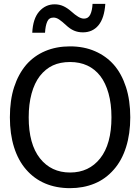

<svg xmlns="http://www.w3.org/2000/svg" viewBox="-20 -965 730 1000"><path d="M573 -627.5Q613.5 -581 636 -511.8Q658.5 -442.5 658.5 -354Q658.5 -268 636.5 -198.5Q614.5 -129 573 -82Q530 -32.5 472 -8.8Q414 15 344.5 15Q273 15 215.2 -9.5Q157.5 -34 116 -82Q75 -129 53.2 -198Q31.5 -267 31.5 -354Q31.5 -443.5 53.5 -511.2Q75.5 -579 116.5 -627.5Q157.5 -674.5 215.5 -699Q273.5 -723.5 344.5 -723.5Q417 -723.5 475 -698.2Q533 -673 573 -627.5ZM560.5 -354Q560.5 -424.5 545.2 -478.8Q530 -533 502.5 -569Q474 -605.5 434.5 -623.8Q395 -642 345 -642Q293.5 -642 255.2 -624.2Q217 -606.5 187.5 -569Q159.5 -532.5 144.5 -477.8Q129.5 -423 129.5 -354Q129.5 -214.5 188 -140.5Q246.5 -66.5 345 -66.5Q443.5 -66.5 502 -140.5Q560.5 -214.5 560.5 -354ZM528.5 -945Q523.5 -870.5 493 -833.5Q462.5 -796.5 411.5 -796.5Q386.5 -796.5 365.5 -805.5Q344.5 -814.5 324.5 -833.5Q303.5 -853 288.5 -863.2Q273.5 -873.5 258.5 -873.5Q235 -873.5 225.8 -852Q216.5 -830.5 214.5 -794.5H148Q151.5 -868 184.2 -905.2Q217 -942.5 264.5 -942.5Q289 -942.5 309.5 -933.2Q330 -924 350.5 -906Q371 -887.5 387.2 -877.8Q403.5 -868 417.5 -868Q440 -868 450.2 -889.2Q460.5 -910.5 462 -945Z"/></svg>

Font: Myanmar Ethnic
Style: Regular
Weight: 400
Designer: Khon Soe Zaw Thu
Foundry: PaOh Unicode khonsoezawthu@gmail.com and @hotmail.com
Version: Version 1.01 September 27, 2016